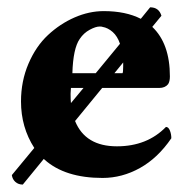

<svg xmlns="http://www.w3.org/2000/svg" viewBox="-20 -474 529 522"><path d="M172.9 -193.8 207 -234.9H172.9Q172.9 -232.9 172.4 -228Q171.9 -223.1 171.9 -219.2Q171.9 -201.7 172.9 -193.8ZM176.8 -274.9H240.2L306.2 -355Q299.3 -375.5 286.4 -387Q273.4 -398.4 258.8 -400.9Q256.8 -401.9 251 -401.9Q240.2 -401.9 223.9 -393.1Q207.5 -384.3 196.8 -368.2Q178.7 -342.3 176.8 -274.9ZM314.9 -304.2 291 -274.9H313Q314.9 -276.9 314.9 -293ZM431.2 -128.9Q438 -128.9 441.9 -119.1Q445.8 -109.4 445.8 -98.1Q409.2 -44.4 360.6 -17.3Q312 9.8 258.8 9.8Q156.7 9.8 101.1 -40L99.1 -42L42 27.8Q29.8 27.8 21.7 20.5Q13.7 13.2 12.2 2L73.2 -71.8Q37.1 -127.9 37.1 -198.2Q37.1 -253.4 57.4 -300.8Q77.6 -348.1 110.4 -378.7Q143.1 -409.2 182.6 -426.5Q222.2 -443.8 262.2 -443.8Q321.8 -443.8 362.8 -422.9L388.2 -454.1Q412.1 -454.1 418.9 -431.2L394 -400.9Q441.9 -355.5 441.9 -266.1Q441.9 -252.4 437 -245.1Q428.7 -234.9 413.1 -234.9H257.8L184.1 -145Q211.9 -76.2 297.9 -76.2Q379.9 -76.2 431.2 -128.9Z"/></svg>

Font: Common Serif
Style: Bold
Weight: 700
Designer: Philipp H. Poll, Khaled Hosny
Foundry: Stefan Peev, Context Ltd.
Version: Version 1.026